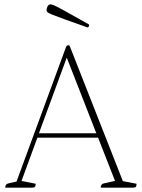

<svg xmlns="http://www.w3.org/2000/svg" viewBox="-20 -863 652 883"><path d="M4 0Q4 -17 20 -20L56 -28L283 -645Q287 -655 294 -655Q298 -655 300 -653L545 -30L608 -18Q608 -8 605 -4Q602 0 591 0H443Q443 -17 459 -20L509 -31L431 -230H152L79 -31L144 -18Q144 -8 141 -4Q138 0 127 0ZM159 -250H423L287 -598ZM382 -737Q313 -761 275 -775Q237 -789 219.5 -796Q202 -803 198 -807.5Q194 -812 194 -816Q194 -825 199 -834Q204 -843 213 -843Q219 -843 233 -836.5Q247 -830 283 -810Q319 -790 390 -750Q390 -746 388.5 -741.5Q387 -737 382 -737Z"/></svg>

Font: Petrona Thin
Style: Regular
Weight: 100
Designer: Ringo R. Seeber
Foundry: Ringo R. Seeber
Version: Version 2.001; ttfautohint (v1.8.3)